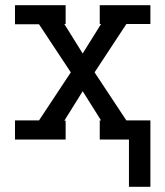

<svg xmlns="http://www.w3.org/2000/svg" viewBox="-20 -540 640 743"><path d="M479 183V0H366V-74H371L300 -187L229 -73H234V0H38V-74H131L254 -260L131 -446H38V-520H234V-447H229L300 -333L371 -447H366V-520H562V-447H469L346 -260L469 -74H562V183Z"/></svg>

Font: Iosevka Plex Etoile
Style: Regular
Weight: 400
Designer: Belleve Invis
Foundry: Belleve Invis
Version: Version 25.1.1; ttfautohint (v1.8.4)